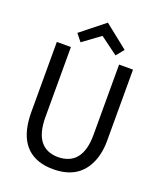

<svg xmlns="http://www.w3.org/2000/svg" viewBox="-156 -954 891 1064"><g transform="rotate(20 289.0 -422.5)"><path d="M513.7 -240.2V-659.2H431.6V-243.2Q430.7 -62.5 287.1 -61.5Q148.4 -63.5 147.5 -244.1V-659.2H64.5V-247.1Q64.5 -19.5 240.2 7.8Q262.7 10.7 286.1 10.7Q426.8 10.7 482.4 -96.7Q513.7 -156.2 513.7 -240.2ZM293.9 -856.4 154.3 -745.1 188.5 -702.1 291 -777.3 395.5 -700.2 432.6 -746.1Z"/></g></svg>

Font: Yaldevi Colombo Medium
Style: Regular
Weight: 500
Designer: Sol Matas, Denzil Rajitha, Kosala Senevirathne and Pathum Egodawatta
Foundry: Mooniak
Version: Version 1.020 ; ttfautohint (v1.6)